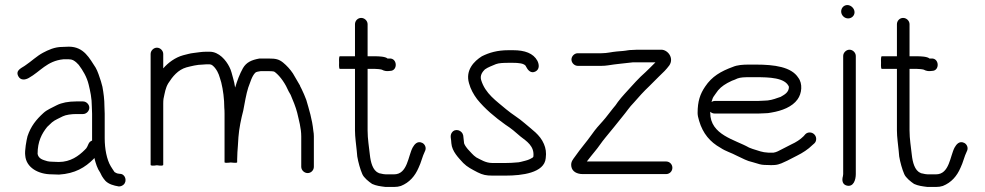

<svg xmlns="http://www.w3.org/2000/svg" viewBox="-20 -684 3904 761"><path d="M309 -282H282C251 -282 225 -277 205 -267C187.7 -257.4 166.9 -249.9 152 -236C123.6 -210.1 102.4 -184.1 89 -144C85 -129 77.2 -86.2 80 -68C83.5 -19.2 132.8 7 185 7C194.3 7.7 204 8 214 8C277.6 4 317.3 -20.3 351 -54C352.3 -55.3 353.3 -56.7 354 -58C359.5 -35.9 365.8 -15.7 377 0L384 14C388 20.7 392.7 27 398 33C410.9 45.9 429.9 51.5 451 55C457.7 55 463.7 52.8 469 48.5C485.3 35.3 477.4 5 455 5L448 4C444.2 4 436.8 -0.2 434 -2C429.1 -8.5 423.2 -18.7 419 -25C403 -51.6 395 -94.5 395 -136V-233C395 -241.7 394.7 -251 394 -261C394 -290.5 390.4 -315.6 386 -340L380 -362C374.4 -378.8 367.4 -401.7 359 -416C334.9 -452.1 313.2 -499 253 -499C244.3 -499 235.7 -498.7 227 -498C196.1 -498 171 -485.8 150.5 -475C126.5 -462.4 103.6 -440.4 82 -426C68.4 -415.1 38.7 -406.8 53 -381C61.9 -365 79.9 -366.9 94 -375C139.9 -400.5 166.1 -442.5 231 -449H253C267.2 -449 273.7 -443.6 282 -437L292 -427C308.5 -405 324.2 -379.1 331.5 -348.5C337.7 -322.3 344 -295.7 344 -261C344.7 -251 345 -241.7 345 -233V-127C338.3 -124.3 333.7 -120 331 -114L326 -103C324 -98.3 320.7 -94 316 -90C292.1 -66.1 259.7 -42 213 -42C204.3 -42 195.7 -42.3 187 -43C180.3 -43 174 -43.7 168 -45C149.7 -50.5 132.9 -54.3 129 -74C129 -123.5 145.9 -154.7 167 -181C173 -187 179.3 -193 186 -199C197.5 -209 215.7 -215.7 229 -223C241 -229 263.2 -232 282 -232H309C322.2 -232 334 -243.8 334 -257C334 -270.2 322.2 -282 309 -282Z M602 -495C588.8 -495 577 -483.2 577 -470V-31C577 -27 585.3 -26.3 602 -29C618.7 -26.3 627 -27 627 -31V-273C627 -280.3 627.3 -286.7 628 -292C633.5 -316.9 635.5 -334.8 647 -354C663.9 -380.5 685.4 -407.4 719 -417C738.1 -421.8 761.5 -428 783 -428C788.3 -428.7 793 -429 797 -429H811C819.2 -429 825.3 -422.6 832 -415C847.2 -395.2 848.9 -383.2 857 -357C864.2 -328.1 869 -291.4 869 -257C869.7 -250.3 870 -242.3 870 -233V-41C870 -38.3 878.3 -38 895 -40C911.7 -38 920 -38.3 920 -41V-52C920 -73.7 921.7 -87.1 923 -108L925 -140C927.4 -173.8 936 -215 944 -245C949.3 -273 956.2 -313.6 964 -337C972 -357.1 977.9 -381.9 992 -396C995.6 -399.6 1007 -401.1 1013 -402H1046C1052.7 -402 1058.3 -401.7 1063 -401C1065 -401 1067.3 -400 1070 -398C1092.4 -380.6 1111.9 -350.3 1124 -322L1132 -308C1140.8 -287.5 1152.5 -259.1 1158 -237C1164.5 -207.8 1174 -176.8 1174 -143V-23C1174 -9.5 1185.9 2 1199.5 2C1213.1 2 1224 -9.5 1224 -23V-144C1224 -151.3 1223.3 -158.3 1222 -165C1217.3 -212 1205 -249.6 1194 -288C1187.1 -305.3 1183.1 -315.8 1176 -330C1175.1 -333.5 1169 -341.8 1169 -345C1162.4 -356.5 1148.1 -380.8 1141 -393C1130.4 -408.9 1116.6 -424.1 1102 -436C1085.4 -449.3 1072.9 -452 1046 -452H1008C977.2 -446.4 956.6 -437.3 943 -414C929.8 -390.2 920.6 -365.8 912 -337C911.3 -339 911 -340.7 911 -342C909.7 -351.3 907.7 -360.7 905 -370C900.1 -387.2 896.2 -406.1 889 -419C876.1 -444.8 848.3 -479 811 -479H797C778.8 -479 763.6 -475.8 747 -474C733 -472.7 718.4 -467.8 706 -465C674.7 -456.5 646.2 -435.4 627 -413V-470C627 -483.2 615.2 -495 602 -495Z M1387 -588V-461H1327C1324.3 -461 1323.3 -452.7 1324 -436C1323.3 -419.3 1324.3 -411 1327 -411H1387V-167C1387 -139.8 1391.8 -110.7 1394 -86L1396 -64C1399.9 -40.8 1407.9 -12.3 1416 6C1421.9 20.3 1441.9 36.3 1455 45C1471.3 52.4 1487.1 54.4 1508 57H1542C1552 57 1561 55.7 1569 53C1602.8 39.5 1624.9 13.9 1639 -19C1649.1 -39.3 1654.2 -64.4 1664 -84C1671.6 -97.6 1664.2 -112.4 1654 -117.5C1634.6 -127.2 1622.6 -111.6 1616 -100C1597.4 -66.5 1595.7 7 1542 7H1509C1505.7 6.3 1502.3 6 1499 6C1493.7 4.7 1489 3.7 1485 3C1483 3 1481.3 2.3 1480 1C1457.3 -8.1 1449.1 -41.7 1446 -70C1442.8 -101.9 1437 -131.9 1437 -167V-411H1466C1471.4 -411 1488 -409.7 1493 -408C1504.4 -401.9 1513.6 -401.2 1526 -403C1558 -403 1555.1 -455.2 1523 -452H1516C1508 -460 1480.7 -461 1466 -461H1437V-588C1437 -601.5 1425.1 -613 1411.5 -613C1397.9 -613 1387 -601.5 1387 -588Z M1985 -38H1931C1905 -38 1885.7 -51.2 1868 -60C1854 -69.3 1845.6 -81.4 1834 -93C1828.5 -100 1819 -111.2 1819 -120C1818 -129.6 1817.1 -138 1816 -147C1812.3 -167.4 1784.4 -177.5 1771 -158.5C1761.9 -145.7 1769 -132.2 1769 -116C1771.5 -83.7 1797.7 -58.1 1816 -38C1832.6 -21.4 1850.1 -13.1 1873 -1C1893.5 9.3 1907.4 12 1931 12H1985C2047.4 12 2137.9 1.7 2143 -57C2146 -79.2 2143 -96.6 2136 -113C2120.2 -150.9 2087.6 -170.6 2059 -196C2036.9 -215.7 2009.4 -231.2 1986 -251C1947.6 -283.9 1903.3 -312.7 1887 -367C1881.4 -386.5 1893.4 -400.4 1902 -409C1914.8 -418.1 1930.6 -423.2 1946 -430C1957.3 -434.5 1979 -435 1995 -435H2014C2031.5 -435 2060.4 -433.8 2065 -420C2071.2 -407.5 2083.9 -390.4 2103 -401C2118.7 -409.7 2117.5 -428 2110 -443C2093.9 -472.9 2060 -485 2014 -485H1995C1951.4 -485 1919 -475.5 1890 -461C1858.8 -441.5 1823.8 -405.8 1839 -354C1845.3 -330.4 1857.1 -309.6 1871 -291C1901.9 -252.4 1942.4 -219 1983 -190C2006 -175.2 2023.8 -160.1 2043 -143C2066.5 -124.7 2099.2 -105 2094 -63C2094 -62.3 2093.3 -61.3 2092 -60C2081.8 -53.6 2074.2 -50.1 2062 -47C2050 -44.6 2040.2 -40 2026 -40C2013.3 -38.7 1998.7 -38 1985 -38Z M2245 -448C2245 -434.8 2256.8 -423 2270 -423H2364C2372.7 -423 2381.3 -423.7 2390 -425C2421.6 -430.3 2457.7 -433.1 2489 -437H2578L2556 -415C2544.7 -403.7 2532.3 -392 2519 -380C2505.7 -366.7 2493.7 -354 2483 -342C2463.6 -320.1 2445.9 -302.6 2429 -280C2423 -270.7 2416.7 -262.3 2410 -255C2397.4 -239.9 2383.6 -219.9 2370 -205C2351.7 -185 2341.1 -173 2325.5 -151C2304.1 -120.7 2280.8 -94.9 2259.5 -64C2251.6 -52.6 2241.3 -43.2 2244.5 -24C2247.9 -3.7 2267 6 2290 6H2620C2634.1 6 2645 -5.3 2645 -19C2645 -32.7 2634.1 -44 2620 -44H2306C2317.8 -58.8 2325.9 -70.1 2337 -83C2350.9 -98.9 2365.1 -121.7 2379 -138C2400.6 -163.2 2427.5 -198 2448 -223C2463 -240.7 2474.8 -259.8 2492 -277C2511.7 -299.7 2530.7 -321 2554 -343L2591 -380C2610.3 -398.2 2620.1 -407.8 2633 -425C2652.5 -454.2 2626.7 -487 2601 -487H2506C2499.3 -487 2492.7 -486.7 2486 -486C2470.1 -486 2465.5 -483.4 2449 -482L2425 -480C2404.2 -478.3 2387.2 -473 2364 -473H2270C2256.8 -473 2245 -461.2 2245 -448Z M2800 -280 2804 -292C2805.3 -296.7 2809.3 -303.3 2816 -312C2829.4 -332.9 2842.7 -343.4 2863 -355L2881 -364C2889 -366.7 2896.3 -369.7 2903 -373C2915 -377.5 2931.5 -378 2948 -378H2976C3027.2 -378 3092.3 -376.7 3107 -340C3107 -316.8 3087.5 -308.1 3074 -300L3062 -296C3046.4 -290.2 3028.9 -285 3008 -285C3000.7 -284.3 2993.3 -284 2986 -284H2813C2809 -284 2804.7 -282.7 2800 -280ZM3189.5 -159C3182.5 -159 3176.7 -156.7 3172 -152L3165 -144C3152.1 -131.1 3134.8 -119.9 3117 -112L3078 -92C3067.5 -86.8 3058.4 -80.8 3046 -79H3025C3010.1 -80.2 3005.5 -80.7 2994 -84L2978 -89C2969 -91.3 2956.7 -95.9 2949 -99C2893.8 -130.6 2795 -148.7 2795 -237V-241C2800.3 -236.3 2806.3 -234 2813 -234H2986C2994 -234 3002.3 -234.3 3011 -235C3020.3 -235 3029.3 -236 3038 -238C3079.5 -244.9 3120 -260.6 3141 -290C3158.5 -313.8 3161.9 -352.9 3144 -376C3116.7 -419 3049 -428 2976 -428H2948C2924.5 -428 2902.3 -426.4 2885 -419C2837 -401.5 2801.5 -380.8 2775 -341C2755 -311.7 2745 -282.9 2745 -236C2745 -228 2747 -217.7 2751 -205C2765.8 -154.7 2794.5 -121.1 2836 -98C2857.2 -83.8 2877.3 -79.2 2902 -66C2927 -54.9 2937.6 -46.9 2964 -41L2981 -36C2994.7 -31.4 3003.5 -30 3022 -30C3032 -29.3 3041.3 -29.3 3050 -30C3069.8 -31.2 3085.3 -40.5 3100 -47L3139 -67C3161.4 -78.2 3183.1 -92.1 3200 -109L3208 -116C3212.7 -120.7 3215 -126.5 3215 -133.5C3215 -147.4 3203.4 -159 3189.5 -159Z M3322 -462V6C3322 8.7 3321.7 11.3 3321 14C3315.9 31.7 3319.5 47.4 3336 51.5C3362.8 58.2 3372 29 3372 6V-462C3372 -475.2 3360.2 -487 3347 -487C3333.8 -487 3322 -475.2 3322 -462ZM3314 -638.5C3314 -623.8 3326.7 -611 3341.5 -611C3355.4 -611 3367 -621.6 3367 -635.5C3367 -650.6 3352.8 -664 3338.5 -664C3324.6 -664 3314 -652.4 3314 -638.5Z M3535 -588V-461H3475C3472.3 -461 3471.3 -452.7 3472 -436C3471.3 -419.3 3472.3 -411 3475 -411H3535V-167C3535 -139.8 3539.8 -110.7 3542 -86L3544 -64C3547.9 -40.8 3555.9 -12.3 3564 6C3569.9 20.3 3589.9 36.3 3603 45C3619.3 52.4 3635.1 54.4 3656 57H3690C3700 57 3709 55.7 3717 53C3750.8 39.5 3772.9 13.9 3787 -19C3797.1 -39.3 3802.2 -64.4 3812 -84C3819.6 -97.6 3812.2 -112.4 3802 -117.5C3782.6 -127.2 3770.6 -111.6 3764 -100C3745.4 -66.5 3743.7 7 3690 7H3657C3653.7 6.3 3650.3 6 3647 6C3641.7 4.7 3637 3.7 3633 3C3631 3 3629.3 2.3 3628 1C3605.3 -8.1 3597.1 -41.7 3594 -70C3590.8 -101.9 3585 -131.9 3585 -167V-411H3614C3619.4 -411 3636 -409.7 3641 -408C3652.4 -401.9 3661.6 -401.2 3674 -403C3706 -403 3703.1 -455.2 3671 -452H3664C3656 -460 3628.7 -461 3614 -461H3585V-588C3585 -601.5 3573.1 -613 3559.5 -613C3545.9 -613 3535 -601.5 3535 -588Z"/></svg>

Font: HoneyBee
Style: Book
Weight: 300
Foundry: Cannot Into Space Fonts
Version: Version 0.89